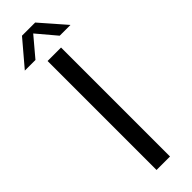

<svg xmlns="http://www.w3.org/2000/svg" viewBox="-337 -903 907 907"><g transform="rotate(-45 116.5 -449.0)"><path d="M72 -728H162V0H72ZM-36 -772 71 -898H159L269 -772H197L116 -868L35 -772Z"/></g></svg>

Font: Murecho Thin
Style: Regular
Weight: 400
Version: Version 1.010